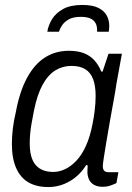

<svg xmlns="http://www.w3.org/2000/svg" viewBox="-20 -743 533 775"><path d="M175 12Q128 12 95.5 -6.5Q63 -25 45.5 -64Q28 -103 28 -162Q28 -193 32 -225.5Q36 -258 44 -291Q59 -373 89 -428.5Q119 -484 161.5 -511Q204 -538 258 -538Q293 -538 318 -528.5Q343 -519 360.5 -500Q378 -481 389 -454H394L418 -526H472L450 -405Q446 -376 438.5 -336Q431 -296 423.5 -253Q416 -210 409.5 -171.5Q403 -133 399 -106.5Q395 -80 395 -72Q395 -60 400.5 -54Q406 -48 419 -48H458L450 -4Q440 1 425.5 6Q411 11 394 11Q368 11 352 -2Q336 -15 333 -42Q333 -49 333 -57.5Q333 -66 334 -75L328 -77Q302 -35 261.5 -11.5Q221 12 175 12ZM195 -49Q219 -49 242.5 -60Q266 -71 288 -94Q310 -117 327 -154.5Q344 -192 354 -245Q359 -271 361.5 -290.5Q364 -310 365 -326Q366 -342 366 -356Q366 -396 356 -423Q346 -450 324.5 -463.5Q303 -477 268 -477Q233 -477 203.5 -459Q174 -441 152 -401Q130 -361 117 -296Q111 -266 107 -242.5Q103 -219 101.5 -200Q100 -181 100 -164Q100 -105 124 -77Q148 -49 195 -49ZM312 -723Q354 -723 377.5 -711Q401 -699 411 -680Q421 -661 421 -639Q421 -633 420.5 -627Q420 -621 419 -615H372Q373 -637 365.5 -650Q358 -663 343.5 -669Q329 -675 306 -675Q275 -675 257 -664.5Q239 -654 230 -640Q221 -626 218 -615H171Q175 -641 190 -665.5Q205 -690 234.5 -706.5Q264 -723 312 -723Z"/></svg>

Font: Archivo SemiCondensed Light
Style: Italic
Weight: 300
Width: 4
Italic angle: -10°
Designer: Hector Gatti
Foundry: Omnibus-Type
Version: Version 2.001